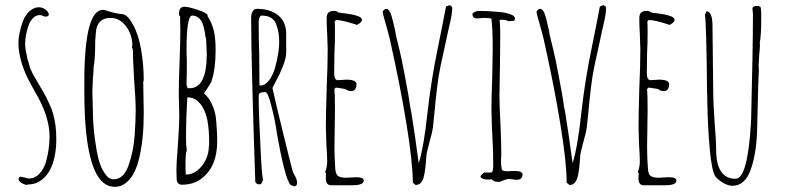

<svg xmlns="http://www.w3.org/2000/svg" viewBox="-20 -701 3032 740"><path d="M51 -12 56 -20Q60 -20 74 -17Q85 -13 92 -13Q114 -13 131 -30.5Q148 -48 157 -76Q171 -128 171 -174Q171 -243 129 -322Q103 -368 89 -395Q75 -422 64 -457Q51 -498 51 -536Q51 -572 69 -621Q78 -644 94.5 -658.5Q111 -673 130 -673Q143 -673 155.5 -664Q168 -655 168 -645Q168 -637 155 -637Q151 -637 145 -640Q139 -643 134 -643Q119 -643 107 -631Q95 -619 89 -600Q77 -563 77 -532Q77 -513 82 -493Q83 -487 84 -483Q85 -479 85 -477L91 -457L96 -439L104 -421Q107 -414 110.5 -408.5Q114 -403 117 -398L129 -377Q133 -371 146 -348.5Q159 -326 170 -301Q180 -280 185 -261.5Q190 -243 194 -217Q197 -192 197 -162Q197 -114 184 -72Q166 -22 132 -2Q113 10 88 10L83 12Q72 10 62 3.5Q52 -3 51 -12ZM163 -640Q163 -641 162 -641V-640Z M305 -349V-384Q305 -663 377 -663Q382 -663 391 -660Q423 -649 454 -646Q473 -642 492 -607Q513 -571 523.5 -512Q534 -453 534 -391L532 -386Q532 -353 533 -327L534 -267Q534 -216 530 -175Q524 -113 510 -68Q501 -41 489.5 -23Q478 -5 461 7Q445 19 422 19Q305 19 305 -349ZM476 -65Q495 -121 499 -179Q503 -239 503 -275Q503 -315 497 -393Q492 -480 492 -511L488 -519L490 -524Q490 -568 465.5 -600Q441 -632 406 -632Q360 -632 351 -588Q349 -573 347 -545Q347 -471 341 -444Q341 -429 338 -397L336 -350Q336 -328 337 -311L338 -271Q338 -224 346 -163Q352 -118 360 -87Q368 -56 383 -34Q398 -10 418 -10Q457 -10 476 -65Z M661 -10 660 -41Q660 -77 666 -147Q671 -225 671 -252L670 -297Q669 -317 669 -341Q669 -381 672 -460Q675 -541 675 -580L674 -638L670 -643V-649Q670 -675 691 -675Q707 -675 743.5 -662.5Q780 -650 780 -642V-639Q798 -610 804.5 -581Q811 -552 811 -507Q811 -434 795 -388H796Q792 -380 780 -362L766 -341Q784 -327 796.5 -300Q809 -273 812 -248Q813 -239 814 -226Q815 -213 816 -195L817 -169V-155Q817 -59 757 -13Q726 11 680 11Q672 11 666.5 5Q661 -1 661 -10ZM711 -361Q777 -361 777 -494Q777 -505 775 -537L774 -556L772 -558Q768 -591 761 -610Q756 -624 745 -632.5Q734 -641 721 -641Q699 -641 699 -510Q699 -485 700 -476V-456V-422Q699 -406 699 -386V-374Q699 -374 701 -368L703 -361ZM785 -136 786 -140V-148V-159Q786 -201 779 -239Q768 -290 740 -313Q724 -326 702 -326Q697 -243 697 -190V-167Q697 -138 700 -121Q695 -112 695 -73V-47L696 -28Q720 -28 740.5 -44Q761 -60 773 -85.5Q785 -111 785 -136Z M1100 12Q1088 -1 1074 -57Q1060 -113 1048 -183Q1040 -240 1025 -296Q1013 -346 1002 -346H999Q977 -346 977 -332Q977 -260 985 -113Q989 -23 994 -8L986 9H972L964 1Q948 -461 948 -629Q948 -640 949.5 -647Q951 -654 956 -660Q960 -667 970 -667Q1021 -667 1052 -642Q1083 -617 1083 -570V-497Q1083 -478 1070.5 -446Q1058 -414 1043 -387L1030 -362Q1041 -311 1073.5 -178.5Q1106 -46 1109 -38Q1110 -37 1111.5 -33Q1113 -29 1118 -21Q1125 -7 1125 3Q1125 17 1114 17ZM1040 -439Q1056 -500 1056 -536Q1056 -559 1053.5 -574Q1051 -589 1045 -606Q1033 -641 988 -641Q983 -641 980 -632.5Q977 -624 977 -615Q977 -548 979 -494Q980 -440 980 -373L982 -371Q1001 -371 1016 -390Q1031 -409 1040 -439Z M1236 -8V-21Q1237 -26 1237 -33L1233 -37Q1241 -58 1241 -78Q1241 -101 1238 -144L1236 -210Q1236 -260 1239 -360Q1243 -449 1243 -511L1241 -571Q1239 -598 1239 -631Q1239 -646 1246 -652.5Q1253 -659 1268 -659Q1278 -659 1284 -653Q1286 -652 1313 -649Q1338 -646 1356 -640Q1375 -634 1375 -625Q1375 -615 1356 -605Q1299 -624 1275 -624L1270 -618Q1271 -609 1271 -575Q1271 -532 1269 -498Q1268 -463 1268 -420Q1268 -392 1282 -392L1298 -393Q1306 -394 1315 -394Q1354 -394 1354 -376Q1354 -365 1349 -357.5Q1344 -350 1334 -350Q1319 -350 1311 -358L1279 -363H1274L1269 -358V-355Q1271 -338 1271 -276Q1271 -237 1270 -205L1269 -134Q1269 -95 1272 -54Q1273 -31 1282 -23.5Q1291 -16 1315 -16L1333 -17Q1342 -18 1353 -18Q1382 -18 1382 -5Q1382 13 1338 13H1256Q1238 13 1236 -8Z M1571 3Q1571 -74 1546.5 -224Q1522 -374 1482 -552L1474 -583L1461 -629Q1455 -650 1455 -655Q1455 -658 1459.5 -662.5Q1464 -667 1468 -667Q1482 -667 1490 -636Q1494 -623 1497.5 -606.5Q1501 -590 1503 -583Q1505 -568 1506 -565Q1525 -488 1529 -467L1539 -416L1548 -368L1557 -317Q1560 -290 1565 -270L1580 -172Q1580 -168 1587 -121L1594 -72Q1614 -137 1628 -270Q1642 -394 1668 -519Q1690 -627 1699 -676L1712 -681Q1716 -680 1719.5 -677Q1723 -674 1723 -671Q1723 -649 1714 -611L1708 -585L1691 -506Q1676 -441 1670.5 -406Q1665 -371 1658 -305L1656 -282Q1651 -228 1648.5 -209Q1646 -190 1637 -160Q1629 -130 1624 -107L1622 -84Q1620 -49 1614 -22Q1606 12 1582 12ZM1593 -69 1592 -67 1593 -65Z M1876 -10Q1871 -10 1868 -9H1860Q1838 -9 1832 -19Q1832 -26 1840 -31L1845 -36H1874L1878 -40L1880 -49L1881 -61Q1881 -122 1878 -170L1876 -207L1874 -280Q1874 -319 1877 -397L1879 -513Q1879 -589 1874 -629Q1865 -632 1844 -632L1833 -631Q1827 -630 1820 -630Q1801 -630 1801 -647Q1801 -651 1810 -655Q1819 -659 1825 -659Q1863 -659 1901 -655Q1924 -654 1947 -646Q1965 -640 1965 -629Q1965 -627 1962 -621L1939 -619Q1932 -625 1910 -625L1905 -622Q1908 -613 1908 -569Q1908 -503 1907 -450L1905 -331Q1905 -286 1909 -222Q1912 -149 1912 -112V-99Q1911 -92 1911 -81Q1911 -58 1914 -53L1913 -51Q1913 -41 1935 -41Q1944 -41 1950 -42H1965Q1994 -42 1994 -28Q1994 -19 1988 -13.5Q1982 -8 1972 -8Q1963 -8 1956 -10Q1948 -11 1939 -11Q1933 -11 1921 -6Q1909 0 1903 0Q1880 0 1876 -10Z M2164 3Q2164 -74 2139.5 -224Q2115 -374 2075 -552L2067 -583L2054 -629Q2048 -650 2048 -655Q2048 -658 2052.5 -662.5Q2057 -667 2061 -667Q2075 -667 2083 -636Q2087 -623 2090.5 -606.5Q2094 -590 2096 -583Q2098 -568 2099 -565Q2118 -488 2122 -467L2132 -416L2141 -368L2150 -317Q2153 -290 2158 -270L2173 -172Q2173 -168 2180 -121L2187 -72Q2207 -137 2221 -270Q2235 -394 2261 -519Q2283 -627 2292 -676L2305 -681Q2309 -680 2312.5 -677Q2316 -674 2316 -671Q2316 -649 2307 -611L2301 -585L2284 -506Q2269 -441 2263.5 -406Q2258 -371 2251 -305L2249 -282Q2244 -228 2241.5 -209Q2239 -190 2230 -160Q2222 -130 2217 -107L2215 -84Q2213 -49 2207 -22Q2199 12 2175 12ZM2186 -69 2185 -67 2186 -65Z M2441 -8V-21Q2442 -26 2442 -33L2438 -37Q2446 -58 2446 -78Q2446 -101 2443 -144L2441 -210Q2441 -260 2444 -360Q2448 -449 2448 -511L2446 -571Q2444 -598 2444 -631Q2444 -646 2451 -652.5Q2458 -659 2473 -659Q2483 -659 2489 -653Q2491 -652 2518 -649Q2543 -646 2561 -640Q2580 -634 2580 -625Q2580 -615 2561 -605Q2504 -624 2480 -624L2475 -618Q2476 -609 2476 -575Q2476 -532 2474 -498Q2473 -463 2473 -420Q2473 -392 2487 -392L2503 -393Q2511 -394 2520 -394Q2559 -394 2559 -376Q2559 -365 2554 -357.5Q2549 -350 2539 -350Q2524 -350 2516 -358L2484 -363H2479L2474 -358V-355Q2476 -338 2476 -276Q2476 -237 2475 -205L2474 -134Q2474 -95 2477 -54Q2478 -31 2487 -23.5Q2496 -16 2520 -16L2538 -17Q2547 -18 2558 -18Q2587 -18 2587 -5Q2587 13 2543 13H2461Q2443 13 2441 -8Z M2738 -20Q2724 -38 2716 -121Q2708 -204 2706 -311Q2706 -335 2705 -347Q2703 -598 2697 -644L2703 -658Q2726 -655 2726 -603L2729 -338Q2729 -310 2734 -232Q2740 -162 2740 -126Q2740 -12 2815 -12Q2861 -12 2874 -222L2875 -242Q2882 -517 2882 -649L2881 -658Q2880 -662 2880 -667Q2880 -678 2897 -678Q2909 -678 2912 -672Q2914 -662 2914 -637Q2914 -561 2908 -535L2909 -529Q2909 -516 2906 -489L2904 -449V-439Q2905 -435 2905 -429Q2903 -405 2903 -383Q2902 -376 2902 -361Q2900 -266 2898 -196Q2895 -109 2874 -49Q2852 15 2803 15Q2787 15 2768.5 4.5Q2750 -6 2738 -20Z"/></svg>

Font: Amatic SC
Style: Regular
Weight: 400
Designer: Multiple Designers
Foundry: Vernon Adams
Version: Version 2.505